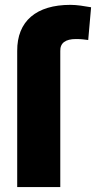

<svg xmlns="http://www.w3.org/2000/svg" viewBox="-20 -759 403 779"><path d="M224.6 0V-551.8C223.6 -585 246.1 -600.6 288.1 -600.6C311.5 -600.6 321.3 -598.6 337.9 -596.7L349.6 -729.5C320.3 -734.4 293 -739.3 265.6 -739.3C127.9 -739.3 48.8 -673.8 49.8 -551.8V0Z"/></svg>

Font: Pretendard Black
Style: Regular
Weight: 900
Designer: Base glyphs from Inter by Rasmus Andersson; Hangeul glyphs from Noto Sans CJK(Source Han Sans) by Jang Soo-young and Kan
Foundry: Kil Hyung-jin
Version: Version 1.309;Glyphs 3.2 (3225)